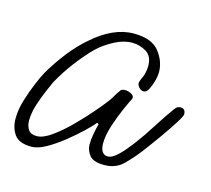

<svg xmlns="http://www.w3.org/2000/svg" viewBox="-65 -420 544 496"><g transform="rotate(15 207.0 -171.5)"><path d="M56 4Q23 4 10.5 -13.5Q-2 -31 -2 -56Q-2 -80 6 -106Q14 -132 23.5 -154.5Q33 -177 39 -188Q57 -219 79.5 -248Q102 -277 128 -299Q154 -322 181.5 -334.5Q209 -347 237 -347Q285 -347 305 -321.5Q325 -296 325 -267Q325 -257 322 -246Q318 -231 312.5 -220Q307 -209 299 -209Q292 -209 286 -216Q280 -223 282 -230Q284 -237 287.5 -244Q291 -251 292 -258Q293 -263 293.5 -267Q294 -271 294 -275Q294 -302 276.5 -312.5Q259 -323 239 -323Q216 -323 191.5 -310Q167 -297 149 -280Q127 -258 105 -229Q83 -200 67 -170Q65 -165 56.5 -146Q48 -127 40.5 -103.5Q33 -80 33 -60Q33 -46 39.5 -36Q46 -26 62 -26Q79 -26 101.5 -42Q124 -58 147.5 -81.5Q171 -105 190 -127Q209 -149 218 -161Q224 -169 229.5 -178.5Q235 -188 241 -196Q244 -200 253 -200Q261 -200 269.5 -195.5Q278 -191 276 -183Q272 -176 261.5 -152.5Q251 -129 242 -101.5Q233 -74 233 -53Q233 -27 249 -23Q260 -21 272.5 -31Q285 -41 295.5 -54Q306 -67 311 -73Q332 -101 350.5 -130.5Q369 -160 388 -186Q394 -194 402 -194Q416 -194 416 -179Q416 -174 403 -153.5Q390 -133 371.5 -107Q353 -81 337 -60Q321 -39 301 -19Q281 1 250 1Q221 1 210.5 -12Q200 -25 200 -41Q200 -55 203 -70.5Q206 -86 209 -97L205 -100Q196 -89 178 -72Q160 -55 138 -37.5Q116 -20 94.5 -8Q73 4 56 4Z"/></g></svg>

Font: Ms Madi
Style: Regular
Weight: 400
Designer: Robert E. Leuschke
Foundry: Robert E. Leuschke
Version: Version 1.010; ttfautohint (v1.8.3)